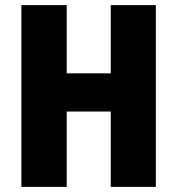

<svg xmlns="http://www.w3.org/2000/svg" viewBox="-20 -734 696 754"><path d="M592 0H415V-296H242V0H64V-714H242V-446H415V-714H592Z"/></svg>

Font: Noto Sans Myanmar Condensed Black
Style: Regular
Weight: 900
Width: 3
Designer: Monotype Design Team
Foundry: Monotype Imaging Inc.
Version: Version 2.107; ttfautohint (v1.8.4.7-5d5b)